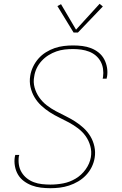

<svg xmlns="http://www.w3.org/2000/svg" viewBox="-20 -982 640 1010"><path d="M245 8Q220 8 195 5Q170 2 147.5 -6.5Q125 -15 106 -29Q87 -43 75 -63Q63 -83 58.5 -108Q54 -133 58 -157Q59 -160 59.5 -162.5Q60 -165 60 -167H81Q81 -165 80.5 -163Q80 -161 79 -159Q76 -136 79.5 -114.5Q83 -93 94 -75Q105 -57 121.5 -44Q138 -31 158 -23.5Q178 -16 200.5 -13.5Q223 -11 245 -11Q279 -11 313 -17.5Q347 -24 378 -42.5Q409 -61 430.5 -91Q452 -121 458 -155Q463 -185 455 -214Q447 -243 430.5 -266Q414 -289 391 -306.5Q368 -324 343 -337.5Q318 -351 292 -363.5Q266 -376 242 -391.5Q218 -407 197 -426.5Q176 -446 161.5 -470.5Q147 -495 140.5 -524Q134 -553 139 -583Q143 -608 154 -631Q165 -654 182 -673.5Q199 -693 221.5 -707Q244 -721 267.5 -729Q291 -737 315.5 -740Q340 -743 364 -743Q389 -743 413 -740Q437 -737 459 -728.5Q481 -720 499 -705.5Q517 -691 528 -670.5Q539 -650 543 -626Q547 -602 543 -578Q542 -575 541.5 -573Q541 -571 541 -568H520Q521 -570 521 -572.5Q521 -575 522 -577Q525 -598 522 -619.5Q519 -641 509 -659Q499 -677 483.5 -690Q468 -703 448.5 -710.5Q429 -718 407.5 -721Q386 -724 364 -724Q342 -724 320 -721.5Q298 -719 276.5 -711.5Q255 -704 235 -691.5Q215 -679 199 -661.5Q183 -644 173 -623Q163 -602 160 -580Q154 -550 162 -521.5Q170 -493 186.5 -469.5Q203 -446 225.5 -428.5Q248 -411 273.5 -397.5Q299 -384 324.5 -371.5Q350 -359 374.5 -343.5Q399 -328 420 -308.5Q441 -289 455.5 -265Q470 -241 476.5 -211.5Q483 -182 478 -152Q474 -127 462.5 -103.5Q451 -80 432.5 -60.5Q414 -41 391 -27.5Q368 -14 343.5 -6Q319 2 294.5 5Q270 8 245 8ZM367 -811 282 -950 301 -960 380 -826 504 -962 521 -948 390 -811Z"/></svg>

Font: Iosevka Curly ThExObl
Style: Regular
Weight: 100
Width: 7
Italic angle: -9°
Monospace: yes
Designer: Belleve Invis
Foundry: Belleve Invis
Version: Version 11.1.0; ttfautohint (v1.8.3)